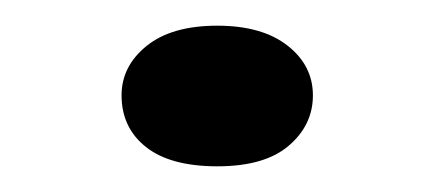

<svg xmlns="http://www.w3.org/2000/svg" viewBox="-20 -448 341 148"><path d="M147.5 -319.8Q111.3 -319.8 92.5 -334.7Q73.7 -349.6 73.7 -374.5Q73.7 -397 93 -412.6Q112.3 -428.2 147.5 -428.2Q182.1 -428.2 201.7 -412.8Q221.2 -397.5 221.2 -374.5Q221.2 -351.6 202.6 -335.7Q184.1 -319.8 147.5 -319.8Z"/></svg>

Font: Kameron SemiBold
Style: Regular
Weight: 600
Designer: Vernon Adams
Foundry: Vernon Adams
Version: Version 1.100